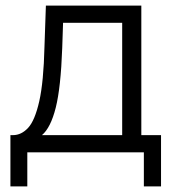

<svg xmlns="http://www.w3.org/2000/svg" viewBox="-20 -541 620 682"><path d="M17 121V-61H26Q56 -61 80 -87Q104 -113 119.5 -181.5Q135 -250 138 -376L143 -521H482V-61H552V121H491V0H77V121ZM129 -61H414V-460H204L201 -370Q196 -230 178 -158.5Q160 -87 129 -61Z"/></svg>

Font: Raleway
Style: Regular
Weight: 400
Designer: Matt McInerney, Pablo Impallari, Rodrigo Fuenzalida
Foundry: Matt McInerney, Pablo Impallari, Rodrigo Fuenzalida
Version: Version 4.101;RELEASE